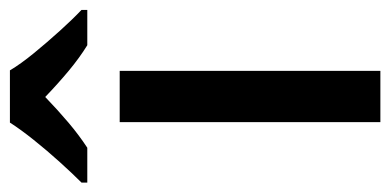

<svg xmlns="http://www.w3.org/2000/svg" viewBox="-268 -582 806 397"><g transform="rotate(-90 135.5 -383.0)"><path d="M188 0H82V-539H188ZM189 -766Q202 -744 224.5 -716.5Q247 -689 271 -662.5Q295 -636 314 -618V-606H241Q215 -622 188 -644.5Q161 -667 134 -693Q107 -667 81 -645Q55 -623 29 -606H-43V-618Q-24 -637 -0.5 -663Q23 -689 45 -716.5Q67 -744 81 -766Z"/></g></svg>

Font: Noto Sans Khmer Medium
Style: Regular
Weight: 500
Version: Version 2.003